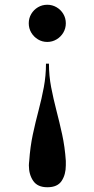

<svg xmlns="http://www.w3.org/2000/svg" viewBox="-20 -550 394 808"><path d="M179.5 238Q138 238 119.8 211.2Q101.5 184.5 101.5 146Q101.5 141 102 136.5Q102.5 132 103 127Q107 68 118.2 15.5Q129.5 -37 142.5 -86Q155.5 -135 164.5 -183.2Q173.5 -231.5 173.5 -282H186Q186 -231.5 195.2 -183.2Q204.5 -135 217.2 -86Q230 -37 241.5 15.5Q253 68 257 127Q257 132 257 136.5Q257 141 257 146Q257 184.5 239.5 211.2Q222 238 179.5 238ZM179 -373.5Q157.5 -373.5 139.8 -384.2Q122 -395 111.5 -412.8Q101 -430.5 101 -452Q101 -473.5 111.5 -491.2Q122 -509 139.8 -519.5Q157.5 -530 179 -530Q200 -530 218 -519.5Q236 -509 246.5 -491.2Q257 -473.5 257 -452Q257 -430.5 246.5 -412.8Q236 -395 218 -384.2Q200 -373.5 179 -373.5Z"/></svg>

Font: Bodoni Moda 18pt SemiBold
Style: Regular
Weight: 600
Designer: Owen Earl
Foundry: indestructible type
Version: Version 2.005